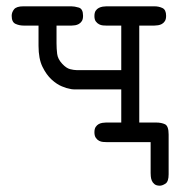

<svg xmlns="http://www.w3.org/2000/svg" viewBox="-20 -450 565 608"><path d="M17 -400Q17 -411 24.5 -420.5Q32 -430 54 -430H206Q216 -430 229.5 -426Q243 -422 243 -400Q243 -389 239 -383Q235 -377 229.5 -374Q224 -371 218 -370Q212 -369 207 -369H159V-313Q159 -296 161 -279.5Q163 -263 177 -248Q190 -234 202 -231Q214 -228 222 -228H364V-369H316Q312 -369 306 -369.5Q300 -370 294 -373Q288 -376 283.5 -382Q279 -388 279 -399Q279 -410 283 -416Q287 -422 293 -425Q299 -428 305.5 -429Q312 -430 317 -430H469Q483 -430 494.5 -424.5Q506 -419 506 -400Q506 -389 502 -383Q498 -377 492.5 -374Q487 -371 480.5 -370Q474 -369 469 -369H421V-62H474Q491 -62 502.5 -56.5Q514 -51 514 -24V102Q514 125 504 131.5Q494 138 486 138Q475 138 469 133Q463 128 460.5 121.5Q458 115 457.5 108Q457 101 457 98V0H317Q313 0 306.5 -0.5Q300 -1 294 -4Q288 -7 283.5 -13.5Q279 -20 279 -31Q279 -42 283 -48Q287 -54 292.5 -57Q298 -60 304.5 -61Q311 -62 316 -62H364V-167H227Q220 -167 213.5 -167Q207 -167 200 -169Q192 -170 176 -176.5Q160 -183 143.5 -198Q127 -213 114.5 -238.5Q102 -264 102 -305V-369H55Q41 -369 29 -374.5Q17 -380 17 -400Z"/></svg>

Font: CMU Typewriter Custom
Style: Regular
Weight: 500
Monospace: yes
Version: Version 0.7.0